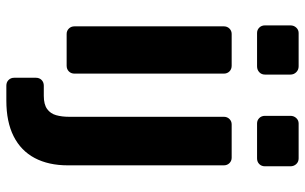

<svg xmlns="http://www.w3.org/2000/svg" viewBox="-198 -573 961 605"><g transform="rotate(90 282.5 -270.5)"><path d="M87 0Q77 0 70 -7Q63 -14 63 -25V-495Q63 -506 70 -513Q77 -520 87 -520H187Q198 -520 205 -513Q212 -506 212 -495V-25Q212 -14 205 -7Q198 0 187 0ZM84 -600Q74 -600 67 -607Q60 -614 60 -625V-705Q60 -716 67 -723.5Q74 -731 84 -731H189Q200 -731 207.5 -723.5Q215 -716 215 -705V-625Q215 -614 207.5 -607Q200 -600 189 -600ZM250 190Q239 190 232 183Q225 176 225 165V97Q225 86 232 79Q239 72 250 72H282Q309 72 323.5 61.5Q338 51 343 33Q348 15 348 -7V-495Q348 -506 355 -513Q362 -520 372 -520H477Q487 -520 494 -513Q501 -506 501 -495V-4Q501 57 478 100.5Q455 144 409.5 167Q364 190 297 190ZM369 -600Q359 -600 352 -607Q345 -614 345 -625V-705Q345 -716 352 -723.5Q359 -731 369 -731H479Q490 -731 497 -723.5Q504 -716 504 -705V-625Q504 -614 497 -607Q490 -600 479 -600Z"/></g></svg>

Font: Rubik SemiBold
Style: Regular
Weight: 600
Designer: Hubert and Fischer
Foundry: Hubert and Fischer
Version: Version 2.300;gftools[0.9.30]